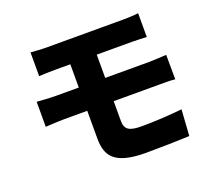

<svg xmlns="http://www.w3.org/2000/svg" viewBox="-131 -922 1263 1140"><g transform="rotate(-20 500.0 -351.5)"><path d="M166 -749V-599C197 -601 230 -602 267 -602H364V-455H218C185 -455 129 -459 100 -461V-303C132 -305 188 -308 218 -308H364V-134C364 -22 407 46 608 46C701 46 824 43 882 40L893 -125C816 -117 724 -111 638 -111C564 -111 531 -125 531 -182V-308H817C839 -308 889 -309 919 -305L918 -460C890 -458 834 -455 813 -455H531V-602H752C789 -602 819 -600 846 -599V-749C822 -746 786 -744 752 -744H267C230 -744 197 -747 166 -749Z"/></g></svg>

Font: Source Han Sans HK Heavy
Style: Regular
Weight: 900
Designer: Ryoko NISHIZUKA 西塚涼子 (kana, bopomofo & ideographs); Paul D. Hunt (Latin, Greek & Cyrillic); Sandoll Communications 산돌커뮤니
Foundry: Adobe
Version: Version 2.000;hotconv 1.0.107;makeotfexe 2.5.65593